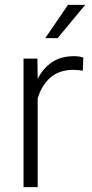

<svg xmlns="http://www.w3.org/2000/svg" viewBox="-20 -769 377 789"><path d="M322.3 -532.2 320.3 -478.5Q311 -480 301.8 -481Q292.5 -481.9 281.2 -481.9Q222.2 -481.9 185.5 -448.7Q148.9 -415.5 134.8 -363.3V0H76.7V-528.3H133.8L134.8 -444.8Q156.2 -487.8 193.1 -512.9Q230 -538.1 283.7 -538.1Q307.6 -538.1 322.3 -532.2ZM166 -612.3 259.3 -749H330.1L216.8 -612.3Z"/></svg>

Font: Vazirmatn FD ExtraLight
Style: Regular
Weight: 200
Designer: Saber Rastikerdar
Foundry: Saber Rastikerdar
Version: Version 33.003